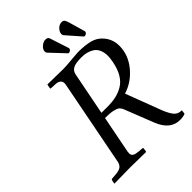

<svg xmlns="http://www.w3.org/2000/svg" viewBox="-243 -942 1060 1060"><g transform="rotate(-45 287.0 -412.5)"><path d="M380.9 -620.1Q333 -620.1 314 -608.9Q294.9 -597.7 291 -574.2L242.2 -325.2H290Q327.6 -325.2 356.7 -331.8Q385.7 -338.4 412.6 -354.5Q439.5 -370.6 457.8 -401.6Q476.1 -432.6 484.9 -478Q490.2 -507.8 490.2 -521Q490.2 -549.8 480.7 -570.3Q471.2 -590.8 454.3 -601.1Q437.5 -611.3 419.7 -615.7Q401.9 -620.1 380.9 -620.1ZM387.2 -653.8Q441.9 -653.8 479.7 -644Q517.6 -634.3 543 -604Q574.2 -566.9 574.2 -517.1Q574.2 -446.8 526.4 -388.2Q478.5 -329.6 409.2 -308.1L488.8 -98.1Q504.4 -59.1 520.5 -40Q536.6 -21 565.9 -21L563 2.9Q547.4 9.8 521 9.8Q447.3 9.8 411.1 -79.1L342.8 -252.9Q337.4 -266.1 328.6 -273.4Q319.8 -280.8 297.1 -285.9Q274.4 -291 235.8 -291L192.9 -71.8Q191.9 -66.9 191.9 -59.1Q191.9 -44.4 202.1 -37.8Q212.4 -31.2 236.8 -28.8L262.2 -26.9Q269.5 -26.9 268.1 -19L265.1 0L262.2 2Q172.4 0 140.1 0Q107.9 0 18.1 2L16.1 0L20 -19Q21.5 -26.9 28.8 -26.9L54.2 -28.8Q84.5 -30.8 97.9 -40.8Q111.3 -50.8 115.2 -71.8L212.9 -574.2Q213.9 -577.1 213.9 -584Q213.9 -600.1 203.4 -607.7Q192.9 -615.2 179.2 -616.2L142.1 -618.2Q135.7 -618.2 137.2 -624L141.1 -645L144 -647Q233.9 -645 265.1 -645Q286.1 -645 331.5 -649.4Q377 -653.8 387.2 -653.8ZM259.8 -784.2Q259.8 -802.2 276.4 -816.2Q293 -830.1 308.1 -830.1Q327.1 -830.1 331.1 -817.9L368.2 -704.1V-702.1Q368.2 -696.8 362.3 -691.4Q356.4 -686 350.1 -686Q345.2 -686 344.2 -688L265.1 -772Q259.8 -777.3 259.8 -784.2ZM478 -689.9Q475.1 -689.9 471.2 -691.9L396 -777.8Q393.1 -782.2 393.1 -789.1Q393.1 -804.7 407.5 -819.8Q421.9 -835 440.9 -835Q453.1 -835 458.3 -827.9Q463.4 -820.8 469.2 -801.8L496.1 -708V-705.1Q496.1 -699.2 489.7 -694.6Q483.4 -689.9 478 -689.9Z"/></g></svg>

Font: Common Serif
Style: Bold Italic
Weight: 700
Italic angle: -12°
Designer: Philipp H. Poll, Khaled Hosny
Foundry: Stefan Peev, Context Ltd.
Version: Version 1.026